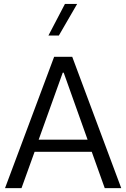

<svg xmlns="http://www.w3.org/2000/svg" viewBox="-20 -969 650 989"><path d="M158.2 -187 90.8 0H5.9L258.8 -676.3H352.1L604.5 0H519.5L452.6 -187ZM303.2 -594.7 179.2 -249.5H431.2L308.1 -594.7ZM314.5 -948.7H377.4L283.2 -786.1H229.5Z"/></svg>

Font: Estedad-FD Regular
Style: FD-Regular
Weight: 400
Designer: Amin Abedi
Version: Version 7.3